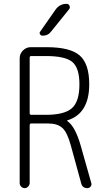

<svg xmlns="http://www.w3.org/2000/svg" viewBox="-20 -975 540 995"><path d="M267.6 -924.8Q289.1 -955.1 325.2 -955.1Q335.9 -955.1 340.3 -944.8Q344.7 -934.6 337.9 -926.8L243.2 -809.6Q228.5 -790 200.2 -790Q192.4 -790 187.5 -797.4Q182.6 -804.7 188.5 -811.5ZM133.8 -675.8V-388.7Q133.8 -379.9 141.6 -379.9H217.8Q314.5 -379.9 353 -414.6Q391.6 -449.2 391.6 -538.1Q391.6 -622.1 355.5 -653.3Q319.3 -684.6 217.8 -684.6H141.6Q133.8 -684.6 133.8 -675.8ZM82 -26.4V-672.9Q82 -696.3 99.1 -713.4Q116.2 -730.5 138.7 -730.5H221.7Q343.8 -730.5 393.1 -687.5Q442.4 -644.5 442.4 -538.1Q442.4 -386.7 330.1 -351.6Q328.1 -351.6 328.1 -349.6Q328.1 -347.7 329.1 -347.7Q370.1 -319.3 398.4 -219.7L453.1 -26.4Q456.1 -16.6 449.7 -8.3Q443.4 0 432.6 0Q406.2 0 400.4 -26.4L347.7 -218.8Q329.1 -288.1 303.7 -311.5Q278.3 -335 231.4 -335H141.6Q133.8 -335 133.8 -326.2V-26.4Q133.8 -16.6 126 -8.3Q118.2 0 107.9 0Q97.7 0 89.8 -7.8Q82 -15.6 82 -26.4Z"/></svg>

Font: Rounded-X Mgen+ 2m light
Style: Regular
Weight: 200
Designer: [Source Han Sans]
Ryoko NISHIZUKA  (kana & ideographs); Paul D. Hunt (Latin, Greek & Cyrillic); Wenlong ZHANG  (bopomofo
Version: Version 1.059.20150602